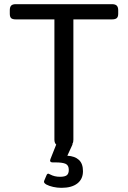

<svg xmlns="http://www.w3.org/2000/svg" viewBox="-20 -700 614 921"><path d="M547 -651V-634Q547 -619 540 -613Q533 -607 517 -607H332V-30Q332 -17 328 -12Q328 -6 326 -3L303 47Q339 49 358.5 67Q378 85 378 121Q378 159 351 180Q324 201 275 201Q254 201 234.5 196.5Q215 192 202 185Q194 180 192 176Q190 172 192 167L203 141Q206 133 212 133Q213 133 221 137Q241 148 268 148Q291 148 300.5 140.5Q310 133 310 115Q310 93 295 86Q280 79 246 79H232Q224 79 221.5 74.5Q219 70 222 63L249 -5Q249 -5 249 -5.5Q249 -6 250 -6Q241 -14 241 -30V-607H56Q40 -607 33.5 -613Q27 -619 27 -634V-651Q27 -666 33.5 -673Q40 -680 56 -680H517Q533 -680 540 -673Q547 -666 547 -651Z"/></svg>

Font: Mitr Light
Style: Regular
Weight: 300
Designer: Thanarat Vachiruckul
Foundry: Cadson Demak
Version: Version 1.002